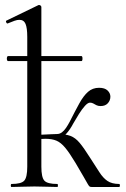

<svg xmlns="http://www.w3.org/2000/svg" viewBox="-20 -745 501 765"><path d="M25.8 0Q23 0 23 -6Q23 -12 25.8 -12Q64.8 -12 76.7 -25.3Q88.6 -38.6 88.6 -81V-597.8Q88.6 -633.4 81.8 -649.7Q75 -666 57.2 -666Q48.6 -666 37.8 -662.2Q27 -658.4 11.2 -651.8Q7.4 -650 4.8 -656Q2.2 -662 5.8 -663L133.4 -724.8Q134.6 -725 134.8 -725Q135 -725 136 -725Q139.4 -725 142.1 -722.5Q144.8 -720 144.8 -716.8V-81Q144.8 -38.6 156.7 -25.3Q168.6 -12 208.4 -12Q210.8 -12 210.8 -6Q210.8 0 208.4 0Q190 0 166.9 -1Q143.8 -2 117.2 -2Q91.4 -2 67.4 -1Q43.4 0 25.8 0ZM12.4 -501.6Q9 -501.6 7.8 -506.6Q6.6 -511.6 7.8 -516.6Q9 -521.6 12.4 -521.6H304Q307.6 -521.6 308.3 -516.6Q309 -511.6 308.3 -506.6Q307.6 -501.6 304 -501.6ZM345.4 0Q340.2 0 337.4 -1.6Q334.6 -3.2 329.7 -11.7Q324.8 -20.2 313.7 -39.7Q302.6 -59.2 280.8 -96Q256.8 -136 239.7 -156.5Q222.6 -177 204.9 -184.5Q187.2 -192 161.2 -192Q143.4 -192 118.4 -189L116.6 -207Q134.8 -208 151.6 -208.6Q168.4 -209.2 182.6 -210.1Q196.8 -211 207.2 -211Q241 -211 260.7 -203.5Q280.4 -196 297.2 -176Q314 -156 339.2 -116Q361.2 -82.2 375.8 -59.2Q390.4 -36.2 407.9 -24.2Q425.4 -12.2 454.8 -12Q457.8 -12 457.8 -6Q457.8 0 454.8 0ZM207.2 -194.2V-211Q217.8 -211 226.8 -217.8Q235.8 -224.6 243.2 -235.6Q250.6 -246.6 257 -258.6Q279.2 -302.4 295.9 -332.8Q312.6 -363.2 330.8 -379.2Q349 -395.2 374.6 -395.2Q397.6 -395.2 408.7 -384.4Q419.8 -373.6 419.8 -359.8Q419.8 -345 409.7 -333.7Q399.6 -322.4 380.8 -322.4Q370.8 -322.4 363.9 -326Q357 -329.6 351.5 -332.8Q346 -336 338.4 -336Q330 -336 318.4 -323.2Q306.8 -310.4 294.8 -291.2Q282.8 -272 272.4 -253.8Q258.8 -227.8 243.1 -211Q227.4 -194.2 207.2 -194.2Z"/></svg>

Font: Cormorant Garamond Light
Style: Regular
Weight: 300
Designer: Christian Thalmann (Catharsis Fonts)
Foundry: Catharsis Fonts
Version: Version 4.001